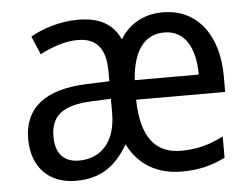

<svg xmlns="http://www.w3.org/2000/svg" viewBox="-44 -601 874 666"><g transform="rotate(-5 392.5 -268.0)"><path d="M545 -546C479 -546 428 -517 396 -465C371 -520 324 -546 250 -546C188 -546 128 -527 84 -502L111 -438C153 -460 199 -476 243 -476C304 -476 340 -443 340 -358V-324L261 -321C115 -316 42 -256 42 -149C42 -49 102 10 195 10C284 10 335 -30 377 -101C413 -28 479 10 563 10C623 10 667 -1 715 -25V-99C668 -75 624 -62 567 -62C477 -62 429 -123 427 -252H737V-307C737 -446 668 -546 545 -546ZM544 -476C617 -476 651 -411 651 -320H428C435 -423 476 -476 544 -476ZM274 -260 340 -263V-213C340 -111 286 -59 212 -59C162 -59 130 -87 130 -149C130 -219 168 -256 274 -260Z"/></g></svg>

Font: Noto Sans Thai Looped SemiCondensed
Style: Regular
Weight: 400
Width: 4
Designer: Sasikarn Vongin, Ben Mitchell
Foundry: The Fontpad Ltd
Version: Version 1.001